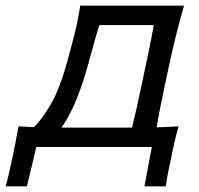

<svg xmlns="http://www.w3.org/2000/svg" viewBox="-95 -516 700 674"><path d="M-75 138Q-68 113 -62.5 88Q-57 63 -51.5 38Q-46 11 -40.5 -16.5Q-35 -44 -30 -72.5Q-5 -71 24 -69.5Q49.5 -93.5 81.8 -147.5Q114 -201.5 140.5 -298Q157.5 -359 168.8 -405.2Q180 -451.5 186.5 -496H551Q535 -440.5 522 -388.2Q509 -336 495 -269.5L484 -218.5Q475 -175.5 467.8 -139.8Q460.5 -104 455 -69Q474 -69.5 493.5 -70.5Q513 -71.5 532 -72.5Q523.5 -43.5 517.2 -16Q511 11.5 505.5 39Q500 64.5 495.2 88.8Q490.5 113 487 138H412L438 0H32.5L-0.5 138ZM151 -68H348Q360 -68 368.5 -68Q377 -103 385.2 -139Q393.5 -175 402.5 -219L413 -269Q423 -315.5 430.8 -353.5Q438.5 -391.5 445 -428H253.5Q243.5 -395.5 234 -360.8Q224.5 -326 212.5 -283Q197 -226 173.8 -168Q150.5 -110 121 -68Q128.5 -68 136 -68Q143.5 -68 151 -68Z"/></svg>

Font: Commissioner Flair
Style: Italic
Weight: 400
Italic angle: -12°
Designer: Kostas Bartsokas
Foundry: Kostas Bartsokas
Version: Version 1.000; ttfautohint (v1.8.3)